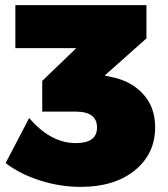

<svg xmlns="http://www.w3.org/2000/svg" viewBox="-20 -720 657 750"><path d="M421 -418Q495 -402 540.5 -351Q586 -300 586 -223Q586 -119 506.5 -54.5Q427 10 295 10Q214 10 135 -15.5Q56 -41 2 -83L94 -259Q178 -161 276 -161Q359 -161 359 -222Q359 -284 276 -284H145V-404L278 -532H40V-700H552V-570L389 -425Z"/></svg>

Font: MontserratBlack
Style: Regular
Weight: 900
Designer: Julieta Ulanovsky
Foundry: Julieta Ulanovsky
Version: Version 4.000